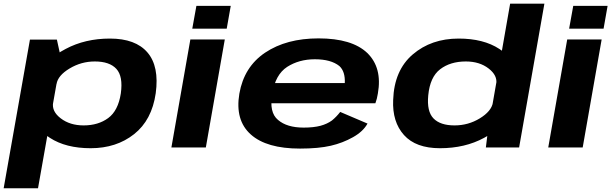

<svg xmlns="http://www.w3.org/2000/svg" viewBox="-54 -805 3344 1048"><path d="M-34 222.5H153.5L279 -486L256.5 -589H109.5ZM441 4Q581 4 678 -72.8Q775 -149.5 796 -296Q816 -442.5 751 -518.5Q686 -594.5 546 -594.5Q410.5 -594.5 304.2 -537.8Q198 -481 189.5 -431.5L254.5 -346Q262 -393 325.8 -431.2Q389.5 -469.5 463.5 -469.5Q544 -469.5 581.2 -429Q618.5 -388.5 605.5 -295Q591 -200.5 536.5 -160.5Q482 -120.5 402.5 -120.5Q328 -120.5 277.8 -158.8Q227.5 -197 236 -245L141.5 -158.5Q131.5 -109 218.5 -52.5Q305.5 4 441 4Z M881.5 0H1069.5L1173 -589.5H985ZM1018 -773 995.5 -648.5H1183.5L1205.5 -773Z M1583.5 6 1603.5 -108.5Q1512 -108.5 1463.5 -150.5Q1414 -191 1432 -293.5Q1449 -398 1513.5 -440Q1578.5 -481.5 1664.5 -481.5Q1752.5 -481.5 1798.5 -444.5Q1831 -414.5 1828 -351.5H1424.5L1405.5 -241.5H1995Q2004 -265 2008.5 -294.5Q2033.5 -435.5 1950.5 -516Q1867 -595.5 1684.5 -595.5Q1509.5 -595.5 1393 -517.5Q1278 -440 1252.5 -294Q1228 -148.5 1315 -71Q1401 6 1583.5 6ZM1603.5 -108.5 1583.5 6Q1685 6 1751.5 -9.5Q1816.5 -24.5 1872.5 -56Q1928 -87 1952 -130.5L1803 -194Q1782.5 -167.5 1758 -147.5Q1732 -128.5 1695.5 -118.5Q1657.5 -108.5 1603.5 -108.5Z M2598 0H2779.5L2917.5 -785H2730.5L2609.5 -93.5ZM2347.5 4Q2484 4 2588.2 -52.5Q2692.5 -109 2702 -158.5L2636.5 -245Q2628 -197.5 2565 -159Q2502 -120.5 2427 -120.5Q2349 -120.5 2312 -158.8Q2275 -197 2283.5 -284.5Q2293 -384.5 2348.5 -427Q2404 -469.5 2488.5 -469.5Q2563.5 -469.5 2613 -431.2Q2662.5 -393 2654.5 -346L2749 -431.5Q2758.5 -481 2671.8 -537.8Q2585 -594.5 2449.5 -594.5Q2300 -594.5 2198.8 -507.8Q2097.5 -421 2092 -259.5Q2086.5 -140 2151 -68Q2215.5 4 2347.5 4Z M2938.5 0H3126.5L3230 -589.5H3042ZM3075 -773 3052.5 -648.5H3240.5L3262.5 -773Z"/></svg>

Font: Anybody Expanded
Style: Bold Italic
Weight: 700
Width: 7
Italic angle: -10°
Version: Version 1.113;gftools[0.9.25]